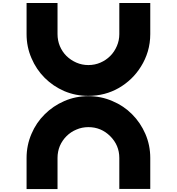

<svg xmlns="http://www.w3.org/2000/svg" viewBox="-20 -1281 1199 1302"><path d="M370.1 -1049.8Q370.1 -1006.8 385.7 -968.8Q402.3 -929.7 430.7 -901.4Q460 -873 498 -856.4Q536.1 -839.8 579.1 -839.8Q579.1 -770.5 579.1 -630.9Q492.2 -630.9 416 -663.1Q339.8 -696.3 283.2 -752.9Q225.6 -810.5 193.4 -886.7Q160.2 -962.9 160.2 -1049.8Q212.9 -1049.8 264.6 -1049.8Q317.4 -1049.8 370.1 -1049.8ZM579.1 -839.8Q623 -839.8 661.1 -856.4Q699.2 -873 727.5 -901.4Q755.9 -929.7 772.5 -968.8Q789.1 -1006.8 789.1 -1049.8Q859.4 -1049.8 999 -1049.8Q999 -989.3 982.4 -932.6Q965.8 -877 935.5 -829.1Q879.9 -739.3 786.1 -684.6Q692.4 -630.9 579.1 -630.9Q579.1 -682.6 579.1 -735.4Q579.1 -788.1 579.1 -839.8ZM579.1 -418.9Q536.1 -418.9 498 -402.3Q460 -386.7 430.7 -357.4Q402.3 -329.1 385.7 -291Q370.1 -252.9 370.1 -210Q299.8 -210 160.2 -210Q160.2 -295.9 193.4 -373Q225.6 -449.2 283.2 -505.9Q339.8 -562.5 416 -595.7Q492.2 -628.9 579.1 -628.9Q579.1 -576.2 579.1 -524.4Q579.1 -471.7 579.1 -418.9ZM876 -505.9Q932.6 -449.2 965.8 -373Q999 -295.9 999 -210Q928.7 -210 789.1 -210Q789.1 -295.9 727.5 -357.4Q666 -418.9 579.1 -418.9Q579.1 -489.3 579.1 -628.9Q666 -628.9 742.2 -595.7Q819.3 -563.5 876 -505.9ZM160.2 -1260.7Q229.5 -1260.7 370.1 -1260.7Q370.1 -1190.4 370.1 -1049.8Q299.8 -1049.8 160.2 -1049.8Q160.2 -1120.1 160.2 -1260.7ZM789.1 -1260.7Q859.4 -1260.7 999 -1260.7Q999 -1189.5 999 -1047.9Q928.7 -1047.9 789.1 -1047.9Q789.1 -1119.1 789.1 -1260.7ZM160.2 -211.9Q229.5 -211.9 370.1 -211.9Q370.1 -140.6 370.1 1Q299.8 1 160.2 1Q160.2 -69.3 160.2 -211.9ZM789.1 -210Q859.4 -210 999 -210Q999 -139.6 999 0Q928.7 0 789.1 0Q789.1 -69.3 789.1 -210Z"/></svg>

Font: CornerV20
Style: Regular
Weight: 400
Designer: Olivier Tavernier
Version: Version 20